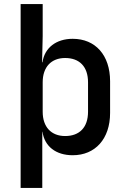

<svg xmlns="http://www.w3.org/2000/svg" viewBox="-20 -750 640 940"><path d="M336 -560C255 -560 198 -516 188 -445H186L189 -573V-730H81V170H187V-105H188C198 -33 254 10 336 10C446 10 519 -70 519 -197V-352C519 -480 447 -560 336 -560ZM411 -203C411 -126 369 -84 299 -84C231 -84 189 -128 189 -203V-347C189 -422 231 -466 299 -466C369 -466 411 -424 411 -347Z"/></svg>

Font: Tekne LDO SemiBold
Style: Regular
Weight: 600
Monospace: yes
Designer: Alessio Laiso, Mario Rullo, Paolo Rosset
Foundry: Alessio Laiso
Version: Version 1.000;hotconv 1.0.109;makeotfexe 2.5.65596